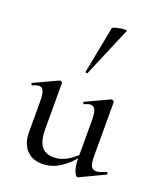

<svg xmlns="http://www.w3.org/2000/svg" viewBox="-138 -819 772 919"><g transform="rotate(20 248.5 -360.0)"><path d="M185 9Q134 9 104.5 -23.5Q75 -56 75 -114V-265Q75 -303 68.5 -320Q62 -337 45 -337Q32 -337 14 -328Q10 -326 7.5 -332Q5 -338 9 -339L127 -394Q129 -395 131 -395Q135 -395 139 -392Q143 -389 143 -385V-152Q143 -94 163.5 -66.5Q184 -39 226 -39Q262 -39 297.5 -60Q333 -81 358 -115L363 -104Q321 -48 277.5 -19.5Q234 9 185 9ZM407 -385V-110Q407 -76 414.5 -61Q422 -46 440 -46Q449 -46 460.5 -49.5Q472 -53 489 -60Q493 -62 495.5 -56.5Q498 -51 495 -49L371 10Q369 11 366 11Q358 11 348.5 -11.5Q339 -34 339 -76V-265Q339 -303 332 -320Q325 -337 309 -337Q296 -337 277 -328Q274 -326 271.5 -332Q269 -338 273 -339L391 -394Q393 -395 395 -395Q398 -395 402.5 -392Q407 -389 407 -385ZM242 -474Q241 -471 235.5 -472.5Q230 -474 231 -476L277 -716Q279 -719 290 -722.5Q301 -726 316 -728.5Q331 -731 341 -731Q351 -731 349 -727Z"/></g></svg>

Font: Cormorant Light Medium
Style: Regular
Weight: 500
Version: Version 4.000